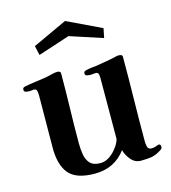

<svg xmlns="http://www.w3.org/2000/svg" viewBox="-115 -868 858 966"><g transform="rotate(-15 314.0 -385.5)"><path d="M618 -40Q618 -30 608 -24Q580 -6 557.5 -2Q535 2 501 2Q470 2 449.5 -22.5Q429 -47 422 -74Q363 5 261 5Q163 5 125 -41.5Q87 -88 88 -179L90 -447Q90 -457 88 -470Q86 -483 72 -483Q66 -483 60.5 -482Q55 -481 49 -481Q42 -481 31.5 -483Q21 -485 21 -495Q21 -503 25 -506Q29 -509 36 -510Q59 -515 87.5 -518.5Q116 -522 141 -526Q155 -528 175.5 -533.5Q196 -539 209 -539Q216 -539 221 -536Q226 -533 226 -526Q226 -435 223.5 -343.5Q221 -252 221 -162Q221 -134 225.5 -105.5Q230 -77 247 -58Q264 -39 301 -39Q323 -39 343 -51Q363 -63 379 -81.5Q395 -100 403 -117Q404 -119 407 -126.5Q410 -134 410 -135Q410 -214 410.5 -293.5Q411 -373 411 -451Q411 -461 409 -472Q407 -483 393 -483Q387 -483 380.5 -482Q374 -481 368 -481Q361 -481 350 -483Q339 -485 339 -495Q339 -503 344 -506Q349 -509 356 -510Q368 -513 380.5 -514.5Q393 -516 405 -517Q434 -522 462 -526.5Q490 -531 518 -538Q521 -539 524 -539Q527 -539 530 -539Q537 -539 542.5 -536.5Q548 -534 548 -526Q548 -417 546 -307Q544 -197 544 -87Q544 -74 547.5 -59Q551 -44 569 -44Q577 -44 586 -46.5Q595 -49 602 -52Q608 -55 613 -51.5Q618 -48 618 -40ZM491 -691 481 -642 310 -698 145 -644 134 -693 313 -776Z"/></g></svg>

Font: Kaisei Tokumin ExtraBold
Style: Regular
Weight: 800
Designer: Font-Kai, 金井和夫
Foundry: KAZUO KANAI
Version: Version 5.003